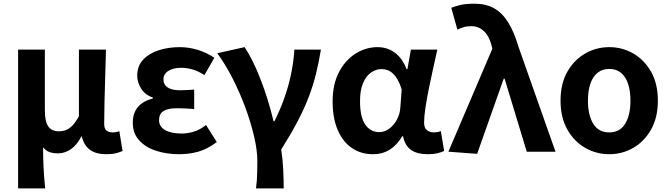

<svg xmlns="http://www.w3.org/2000/svg" viewBox="-20 -832 3671 1053"><path d="M79.3 201.1V-559.8H226V-228.7Q226 -165.8 244.4 -138.9Q262.7 -112 303.6 -112Q324.8 -112 343 -119.3Q361.3 -126.5 378.4 -144.6Q395.5 -162.8 412.9 -194.8V-559.8H561.2Q559.7 -491.7 557.2 -417.3Q554.8 -342.9 553.1 -274Q551.4 -205.1 551.4 -152.6Q551.4 -126.6 564 -116.2Q576.5 -105.8 598.8 -105.8Q606.8 -105.8 615.7 -107.3Q624.5 -108.8 634.5 -112.6L652.2 -3.8Q635.8 3.3 615.3 8.5Q594.8 13.8 562.3 13.8Q506.6 13.8 473.4 -10.4Q440.2 -34.5 428.7 -83.8H426Q403.2 -38.1 369.8 -14.5Q336.3 9.1 297.4 9.1Q273.1 9.1 252.7 2.5Q232.3 -4.1 216.3 -24.5Q216.3 9.1 217.1 37.5Q217.9 65.9 219.2 91.9Q220.5 117.8 222.6 144.4Q224.8 171 227.6 201.1Z M962.9 13.8Q892.1 13.8 834 -5.7Q775.9 -25.2 742 -63.7Q708.2 -102.2 708.2 -158.2Q708.2 -196.6 721.9 -223.3Q735.7 -250 760.7 -267Q785.6 -284 818.5 -291.8V-296.8Q775.9 -311.5 754.2 -345.9Q732.5 -380.4 732.5 -415.9Q732.5 -470.3 765.2 -505Q797.9 -539.6 851 -556.6Q904.1 -573.5 965.8 -573.5Q1016.1 -573.5 1065.4 -558.2Q1114.6 -542.9 1155.6 -515.1L1101 -420Q1071.6 -439.8 1039.4 -450Q1007.1 -460.2 973.1 -460.2Q930.7 -460.2 903.5 -443.3Q876.4 -426.4 876.4 -396Q876.4 -367.9 899.2 -352.4Q922.1 -336.9 968.6 -336.9Q986 -336.9 1005.9 -338.2Q1025.8 -339.5 1045 -340.5V-234Q1020.4 -236 996.8 -237.2Q973.2 -238.4 951.1 -238.4Q900.8 -238.4 876.5 -223Q852.3 -207.6 852.3 -172.6Q852.3 -138.3 885 -118.9Q917.7 -99.6 977.8 -99.6Q1007.3 -99.6 1042 -109.8Q1076.6 -120 1110 -146.4L1169 -52.9Q1116.2 -13.5 1066.7 0.1Q1017.2 13.8 962.9 13.8Z M1384 201.1Q1387.3 176.7 1388.6 156.7Q1389.9 136.8 1390.6 112.3Q1391.4 87.7 1391.4 51.5Q1391.4 -6.2 1373.9 -82.5Q1356.3 -158.7 1326 -241Q1295.7 -323.2 1256.1 -401.1Q1216.5 -479 1171.5 -540L1321.5 -573.5Q1342.2 -542.9 1364.3 -498.8Q1386.4 -454.6 1407.4 -401Q1428.4 -347.4 1447.1 -288Q1465.7 -228.7 1480.2 -167.3H1485.2Q1515.8 -228.5 1538.6 -292Q1561.4 -355.5 1575.6 -422.6Q1589.9 -489.7 1594.5 -559.8H1740Q1728.4 -488.9 1712.7 -425.8Q1697 -362.7 1672.9 -299.6Q1648.9 -236.4 1612.2 -166.5Q1575.5 -96.5 1522.3 -12Q1530.4 40 1533.2 96.7Q1536 153.3 1536 201.1Z M2025.9 13.8Q1959.6 13.8 1909.7 -20.3Q1859.9 -54.4 1832 -119.5Q1804.2 -184.6 1804.2 -275.5Q1804.2 -369.3 1838.9 -435.9Q1873.6 -502.4 1930 -538Q1986.4 -573.5 2051.1 -573.5Q2084 -573.5 2113.6 -561.4Q2143.3 -549.3 2168.2 -522.7Q2193.1 -496.1 2210 -452.4H2214.3L2233.5 -559.8H2378.5Q2367.5 -509.8 2354.9 -453.7Q2342.4 -397.7 2331.3 -342.8Q2320.2 -287.8 2313.1 -240.2Q2305.9 -192.5 2305.9 -159.3Q2305.9 -130.2 2321.4 -118Q2336.9 -105.8 2360.5 -105.8Q2368.9 -105.8 2378.6 -107.5Q2388.3 -109.2 2397.7 -113L2415.8 -4.2Q2401.6 2.9 2379.1 8.3Q2356.5 13.8 2325.5 13.8Q2269.1 13.8 2235.2 -9Q2201.4 -31.8 2190.5 -84.8H2186Q2127.6 13.8 2025.9 13.8ZM2060.1 -107.4Q2088.5 -107.4 2113.6 -125.5Q2138.7 -143.6 2155.9 -174.4Q2173.2 -205.2 2175.6 -242.3L2183 -341.3Q2173.9 -371.4 2162 -392.9Q2150 -414.3 2136.1 -427.7Q2122.1 -441.2 2105.9 -447.2Q2089.6 -453.2 2072 -453.2Q2042.5 -453.2 2015.3 -434.5Q1988.2 -415.8 1971.4 -377Q1954.5 -338.2 1954.5 -277.1Q1954.5 -191 1983 -149.2Q2011.4 -107.4 2060.1 -107.4Z M2596.8 11.7 2439.1 0 2680.2 -564.7 2675.9 -582.6Q2662.6 -634.6 2633.6 -661.5Q2604.5 -688.4 2565.9 -688.4Q2540.7 -688.4 2523.6 -683.3Q2506.6 -678.2 2488.5 -669.6L2455 -789.2Q2480.7 -799.3 2508.4 -805.5Q2536.1 -811.7 2583 -811.7Q2645.3 -811.7 2690 -786.5Q2734.6 -761.4 2767.2 -709Q2799.8 -656.6 2823.8 -574.8L3026.6 0H2868.9L2747.4 -400.6H2742.6Z M3321.2 13.8Q3250.7 13.8 3189.8 -21Q3128.8 -55.7 3091.5 -121.5Q3054.2 -187.3 3054.2 -279.9Q3054.2 -373.1 3091.5 -438.6Q3128.8 -504.1 3189.8 -538.8Q3250.7 -573.5 3321.2 -573.5Q3392.4 -573.5 3452.9 -538.8Q3513.4 -504.1 3550.7 -438.6Q3588 -373.1 3588 -279.9Q3588 -187.3 3550.7 -121.5Q3513.4 -55.7 3452.9 -21Q3392.4 13.8 3321.2 13.8ZM3321.2 -105.8Q3379.3 -105.8 3408.5 -153.1Q3437.6 -200.4 3437.6 -279.9Q3437.6 -332.7 3424.8 -371.7Q3411.9 -410.7 3386.2 -432.3Q3360.5 -454 3321.2 -454Q3282.7 -454 3256.5 -432.3Q3230.2 -410.7 3217.4 -371.7Q3204.5 -332.7 3204.5 -279.9Q3204.5 -200.4 3233.7 -153.1Q3262.8 -105.8 3321.2 -105.8Z"/></svg>

Font: Shanggu Sans SC VF
Style: Regular
Weight: 250
Designer: GuiWonder
Version: Version 1.021